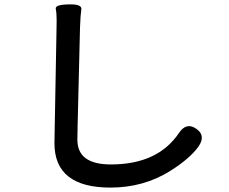

<svg xmlns="http://www.w3.org/2000/svg" viewBox="-20 -794 1040 871"><path d="M481 57Q227 57 227 -144Q227 -174 228 -204L236 -640Q237 -670 237 -700Q237 -734 233 -753.5Q229 -773 291 -774Q353 -776 349 -751.5Q345 -727 343 -670L332 -220Q331 -190 331 -160Q331 -48 483 -48Q696 -48 792 -191Q826 -241 870 -210Q915 -180 881 -130Q843 -76 753 -19Q632 57 481 57Z"/></svg>

Font: Resource Han Rounded CN Medium
Style: Regular
Weight: 500
Designer: Cyano Hao (round all glyphs); Ryoko NISHIZUKA 西塚涼子 (kana, bopomofo & ideographs); Paul D. Hunt (Latin, Greek & Cyrillic)
Foundry: Cyano Hao
Version: 0.990